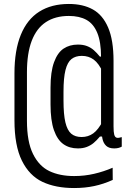

<svg xmlns="http://www.w3.org/2000/svg" viewBox="-20 -737 660 969"><path d="M327.5 -656.5Q259 -656.5 211.8 -625.5Q164.5 -594.5 140.2 -531.2Q116 -468 116 -372.5V-127.5Q116 -22 146.5 39.8Q177 101.5 229.2 126.5Q281.5 151.5 354 151.5Q406.5 151.5 455 140.2Q503.5 129 548.5 109.5L549 171Q502.5 192 455.5 202Q408.5 212 354 212Q260.5 212 194.2 180.8Q128 149.5 90.5 73.8Q53 -2 53 -130V-367Q53 -483 85 -561.2Q117 -639.5 178.2 -678.2Q239.5 -717 327.5 -717Q399 -717 448.8 -689.2Q498.5 -661.5 525.8 -598Q553 -534.5 553 -429.5V-99.5Q553 -70.5 556.5 -57.5Q560 -44.5 568.8 -42Q577.5 -39.5 594.5 -45V3Q579 12 556.5 12Q530 12 516 -1Q502 -14 497.2 -35.8Q492.5 -57.5 492.5 -90.5H490V-448.5Q490 -525 471 -571Q452 -617 416.2 -636.8Q380.5 -656.5 327.5 -656.5ZM373 -512Q399.5 -512 419 -504.5Q438.5 -497 453 -484.2Q467.5 -471.5 484 -451.5H500V-371Q478.5 -417.5 453 -436.2Q427.5 -455 393 -455Q361 -455 340.8 -439Q320.5 -423 310.5 -383.5Q300.5 -344 300.5 -274V-229.5Q300.5 -159.5 310 -119.5Q319.5 -79.5 339.2 -62.5Q359 -45.5 392 -45.5Q425 -45.5 450.5 -63.8Q476 -82 500 -128V-48H484.5Q467 -27.5 452.2 -15.2Q437.5 -3 418.2 4.5Q399 12 373 12Q330.5 12 300 -9.5Q269.5 -31 252.2 -80.2Q235 -129.5 235 -209.5V-294.5Q235 -375 252.8 -423.2Q270.5 -471.5 301 -491.8Q331.5 -512 373 -512Z"/></svg>

Font: Monaspace Radon Var
Style: Regular
Weight: 400
Designer: Riley Cran and the Lettermatic Team
Version: Version 1.000 (Monaspace Radon Var)